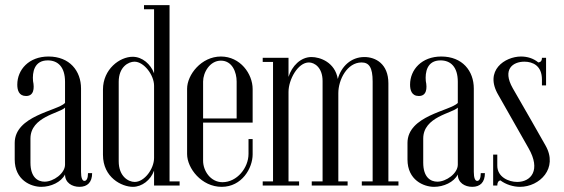

<svg xmlns="http://www.w3.org/2000/svg" viewBox="-20 -719 2187 744"><path d="M47 -391C47 -370 53 -347 81 -347C111 -347 114 -376 108 -405C105 -438 112 -485 165 -485C204 -485 232 -460 232 -402V-320C202 -289 37 -271 37 -165V-101C37 -21 100 5 140 5C177 5 217 -13 232 -43C232 -11 259 5 288 5C319 5 337 -13 337 -48H321C321 -29 316 -18 307 -18C299 -18 294 -30 294 -53V-376C294 -444 250 -500 168 -500C92 -500 47 -449 47 -391ZM232 -302V-81C232 -47 187 -15 153 -15C127 -15 98 -31 98 -89V-182C98 -267 211 -280 232 -302Z M577 -387V-107C577 -65 540 -14 502 -14C477 -14 440 -36 440 -94V-402C440 -460 478 -480 501 -480C538 -480 577 -428 577 -387ZM676 0V-16H637V-699H538V-683H577V-435C564 -470 532 -499 494 -499C444 -499 379 -451 379 -372V-119C379 -31 452 5 495 5C530 5 564 -21 577 -58V0Z M705 -375V-122C705 -67 761 5 839 5C917 5 959 -67 959 -121V-180H943V-123C943 -68 898 -13 842 -13C796 -13 767 -57 767 -96V-244H959V-374C959 -433 911 -500 836 -500C760 -500 705 -429 705 -375ZM767 -403C767 -438 793 -484 836 -484C880 -484 897 -439 897 -403V-260H767Z M998 0H1139V-16H1098V-363C1098 -410 1134 -477 1177 -477C1198 -477 1230 -458 1230 -405V-16H1188V0H1327V-16H1291V-358C1291 -410 1325 -477 1381 -477C1410 -477 1424 -458 1424 -403V-16H1382V0H1524V-16H1485V-396C1485 -472 1435 -498 1392 -498C1340 -498 1302 -461 1289 -413C1278 -478 1220 -498 1187 -498C1145 -498 1111 -463 1098 -421V-495H998V-479H1038V-16H998Z M1569 -391C1569 -370 1575 -347 1603 -347C1633 -347 1636 -376 1630 -405C1627 -438 1634 -485 1687 -485C1726 -485 1754 -460 1754 -402V-320C1724 -289 1559 -271 1559 -165V-101C1559 -21 1622 5 1662 5C1699 5 1739 -13 1754 -43C1754 -11 1781 5 1810 5C1841 5 1859 -13 1859 -48H1843C1843 -29 1838 -18 1829 -18C1821 -18 1816 -30 1816 -53V-376C1816 -444 1772 -500 1690 -500C1614 -500 1569 -449 1569 -391ZM1754 -302V-81C1754 -47 1709 -15 1675 -15C1649 -15 1620 -31 1620 -89V-182C1620 -267 1733 -280 1754 -302Z M1907 -120H1891V0H1907C1907 -10 1910 -18 1919 -20C1940 -4 1969 5 1995 5C2071 5 2144 -67 2094 -155C2070 -197 2012 -300 1967 -377C1925 -451 1968 -480 2012 -480C2045 -480 2080 -464 2080 -411V-388H2096V-495H2080C2080 -482 2074 -478 2066 -477C2047 -493 2023 -500 1999 -500C1937 -500 1855 -446 1911 -351C1948 -286 2002 -191 2028 -145C2077 -60 2038 -14 1984 -14C1951 -14 1907 -33 1907 -77Z"/></svg>

Font: Emberly
Style: Regular
Weight: 400
Designer: Rajesh Rajput
Foundry: Rajesh Rajput
Version: Version 1.000